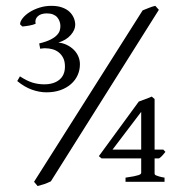

<svg xmlns="http://www.w3.org/2000/svg" viewBox="-20 -623 626 658"><path d="M154.3 -1.5Q143.1 3.9 132.6 7.6Q122.1 11.2 108.9 14.6L96.7 0L468.8 -587.4Q478.5 -591.3 490 -595.9Q501.5 -600.6 512.2 -603L524.4 -589.4ZM546.9 -102.5Q541 -95.2 536.1 -89.6Q531.2 -84 524.9 -80.1H509.8V-28.3Q509.8 -26.4 510.7 -24.9Q511.7 -23.4 515.4 -21.7Q519 -20 525.9 -18.1Q532.7 -16.1 543.9 -14.2V0H410.2V-14.2Q427.7 -16.6 438.5 -18.8Q449.2 -21 454.8 -22.9Q460.4 -24.9 462.2 -26.9Q463.9 -28.8 463.9 -30.8V-80.1H328.1L318.8 -87.9L455.6 -274.9Q466.8 -279.3 479.2 -283.7Q491.7 -288.1 500 -292L509.8 -283.7V-110.4H539.6ZM253.9 -402.8Q253.9 -382.8 246.1 -365.5Q238.3 -348.1 223.4 -335Q208.5 -321.8 187.3 -314.2Q166 -306.6 139.2 -306.6Q114.7 -306.6 89.4 -315.7Q64 -324.7 39.1 -345.2L48.3 -361.3Q73.2 -345.2 92.3 -339.6Q111.3 -334 131.8 -334Q164.1 -334 183.3 -349.6Q202.6 -365.2 202.6 -395Q202.6 -412.6 196.5 -424.6Q190.4 -436.5 180.9 -443.8Q171.4 -451.2 159.7 -454.3Q147.9 -457.5 136.7 -457.5H130.9Q128.9 -457.5 127.4 -457.3Q126 -457 124 -456.8Q122.1 -456.5 117.7 -456.1L114.3 -474.1Q138.7 -480 153.1 -487.3Q167.5 -494.6 175 -502.7Q182.6 -510.7 184.8 -518.6Q187 -526.4 187 -533.7Q187 -541.5 184.3 -549.3Q181.6 -557.1 176.3 -563.5Q170.9 -569.8 161.9 -573.5Q152.8 -577.1 140.6 -577.1Q120.1 -577.1 109.4 -567.1Q98.6 -557.1 102.1 -541.5Q92.8 -537.6 80.6 -535.4Q68.4 -533.2 56.6 -532.2L48.8 -539.6Q48.8 -549.3 57.6 -560.5Q66.4 -571.8 81.3 -581.3Q96.2 -590.8 115.5 -596.9Q134.8 -603 156.2 -603Q177.2 -603 192.9 -597.4Q208.5 -591.8 218.3 -582.5Q228 -573.2 232.9 -561.5Q237.8 -549.8 237.8 -538.1Q237.8 -520.5 222.4 -502.9Q207 -485.4 180.2 -477.1Q195.8 -475.6 209.2 -469Q222.7 -462.4 232.7 -452.6Q242.7 -442.9 248.3 -429.9Q253.9 -417 253.9 -402.8ZM463.9 -239.7 365.7 -110.4H463.9Z"/></svg>

Font: Gentium Kaktovik
Style: Regular
Weight: 400
Designer: J. Victor Gaultney and Annie Olsen
Foundry: SIL International
Version: Version 1.102; 2013; Maintenance release